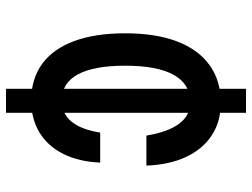

<svg xmlns="http://www.w3.org/2000/svg" viewBox="-120 -620 840 640"><g transform="rotate(90 300.0 -300.0)"><path d="M276 100V-700H356V100ZM315 16Q243 16 193 -20.5Q143 -57 117 -127Q91 -197 91 -297Q91 -399 118 -470Q145 -541 197 -578.5Q249 -616 323 -616Q385 -616 431 -586Q477 -556 503 -500.5Q529 -445 532 -368H432Q420 -440 392.5 -477Q365 -514 321 -514Q260 -514 229.5 -459Q199 -404 199 -297Q199 -193 228 -139.5Q257 -86 315 -86Q359 -86 385.5 -118.5Q412 -151 422 -214H522Q519 -143 493 -91Q467 -39 421.5 -11.5Q376 16 315 16Z"/></g></svg>

Font: Martian Mono Condensed
Style: Regular
Weight: 400
Width: 3
Designer: Roman Shamin
Foundry: Evil Martians
Version: Version 1.000